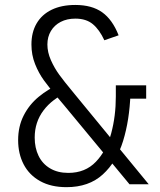

<svg xmlns="http://www.w3.org/2000/svg" viewBox="-20 -762 660 794"><path d="M459 -409H584.5V-354H496.5L519.5 -373Q515.5 -265 489 -179Q462.5 -93 405 -40.5Q347.5 12 255 12Q191 12 146 -13Q101 -38 78 -82Q55 -126 55 -182.5Q55 -239 77.8 -284Q100.5 -329 139.8 -361.5Q179 -394 230.5 -416.5L261 -381.5Q196 -353.5 159.8 -305.2Q123.5 -257 123.5 -193Q123.5 -150.5 139.5 -117.5Q155.5 -84.5 187 -65.8Q218.5 -47 262.5 -47Q332.5 -47 376.5 -93Q420.5 -139 439.8 -210.5Q459 -282 459 -363ZM291.5 -685Q257 -685 231 -671.5Q205 -658 190.5 -633.8Q176 -609.5 176 -578Q176 -546 190.5 -513.2Q205 -480.5 225.2 -452.8Q245.5 -425 278 -386Q286 -376.5 293.5 -367L595 0H515.5L243.5 -328.5L221.5 -354.5Q183.5 -399.5 161.8 -429.5Q140 -459.5 125 -497.2Q110 -535 110 -578Q110 -628.5 131.5 -665.2Q153 -702 193.8 -721.8Q234.5 -741.5 291.5 -741.5Q360 -741.5 402.5 -711.2Q445 -681 470.5 -616L411.5 -595.5Q391.5 -639 364 -662Q336.5 -685 291.5 -685Z"/></svg>

Font: Monaspace Neon Var
Style: Regular
Weight: 400
Designer: Riley Cran and the Lettermatic Team
Version: Version 1.000 (Monaspace Neon Var)